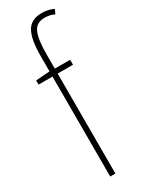

<svg xmlns="http://www.w3.org/2000/svg" viewBox="-203 -893 642 835"><g transform="rotate(-30 118.0 -475.5)"><path d="M183 -595H106V-93H80V-595H10V-616L80 -621V-698Q80 -781 101.5 -819.5Q123 -858 178 -858Q196 -858 211 -854Q226 -850 236 -845L226 -823Q215 -829 202 -831.5Q189 -834 177 -834Q137 -834 121.5 -801Q106 -768 106 -691V-620H183Z"/></g></svg>

Font: Noto Sans Kannada UI ExtraCondensed Thin
Style: Regular
Weight: 100
Width: 2
Designer: Jelle Bosma - Monotype Design Team
Foundry: Monotype Imaging Inc.
Version: Version 2.005; ttfautohint (v1.8.4.7-5d5b)